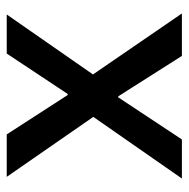

<svg xmlns="http://www.w3.org/2000/svg" viewBox="-15 -545 560 570"><g transform="rotate(-90 265.0 -260.0)"><path d="M20 0 203 -263 25 -520H151L268 -339H271L391 -520H507L329 -264L510 0H384L264 -189H261L136 0Z"/></g></svg>

Font: IBM Plex Sans Hebrew Medium
Style: Regular
Weight: 500
Designer: Mike Abbink, Paul van der Laan, Pieter van Rosmalen, Yanek Iontef
Foundry: Bold Monday
Version: Version 1.2